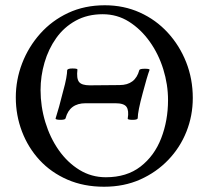

<svg xmlns="http://www.w3.org/2000/svg" viewBox="-20 -696 792 729"><path d="M375 13Q298 13 236 -14Q174 -41 130.5 -88Q87 -135 63.5 -196.5Q40 -258 40 -326Q40 -393 64 -455.5Q88 -518 132.5 -568Q177 -618 239 -647Q301 -676 378 -676Q450 -676 511 -648.5Q572 -621 617 -572Q662 -523 687 -459.5Q712 -396 712 -324Q712 -257 688 -196.5Q664 -136 619 -89Q574 -42 512.5 -14.5Q451 13 375 13ZM382 -23Q461 -23 513.5 -63.5Q566 -104 592 -171Q618 -238 618 -316Q618 -375 600 -433Q582 -491 548.5 -538Q515 -585 470 -613.5Q425 -642 370 -642Q312 -642 267.5 -617.5Q223 -593 193.5 -551.5Q164 -510 149 -458.5Q134 -407 134 -354Q134 -292 152 -232.5Q170 -173 203 -126Q236 -79 281.5 -51Q327 -23 382 -23ZM210 -241Q191 -241 191 -246Q198 -268 204.5 -291.5Q211 -315 219 -347Q228 -379 231.5 -399Q235 -419 235 -429Q236 -436 255 -436Q274 -436 274 -432Q270 -398 280 -385Q290 -372 321 -372L434 -373Q494 -373 509 -430Q511 -435 530 -435Q548 -435 548 -431Q543 -418 536.5 -395.5Q530 -373 522 -343Q503 -273 503 -248Q503 -241 484 -241Q464 -241 465 -246Q470 -276 460.5 -290Q451 -304 418 -304H305Q244 -304 229 -247Q228 -241 210 -241Z"/></svg>

Font: Junicode SmExp
Style: Regular
Weight: 400
Width: 6
Designer: Peter S. Baker
Version: Version 2.205; ttfautohint (v1.8.4)